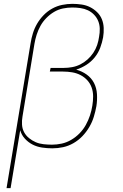

<svg xmlns="http://www.w3.org/2000/svg" viewBox="-20 -763 640 998"><path d="M14 215 139 -538Q143 -564 151 -590Q159 -616 173 -640Q187 -664 207 -684.5Q227 -705 251.5 -718.5Q276 -732 303 -737.5Q330 -743 356 -743Q380 -743 404 -739.5Q428 -736 448 -726Q468 -716 484.5 -700Q501 -684 509.5 -663Q518 -642 519 -618Q520 -594 516 -569Q511 -542 501 -515Q491 -488 472.5 -465Q454 -442 429 -426Q404 -410 376 -401Q406 -393 430.5 -375.5Q455 -358 468.5 -332Q482 -306 484 -274Q486 -242 481 -211Q476 -183 467.5 -155.5Q459 -128 444 -102.5Q429 -77 408.5 -55.5Q388 -34 362 -19Q336 -4 308 2Q280 8 252 8Q225 8 198.5 4Q172 0 149.5 -11.5Q127 -23 109.5 -42Q92 -61 85 -86L35 215ZM250 -11Q275 -11 300.5 -16.5Q326 -22 350 -36Q374 -50 393.5 -70Q413 -90 426 -113.5Q439 -137 447.5 -162.5Q456 -188 460 -214Q464 -238 464 -262Q464 -286 456.5 -307.5Q449 -329 434 -345.5Q419 -362 399 -372.5Q379 -383 355.5 -387Q332 -391 308 -391H239L243 -410H312Q333 -410 355 -414Q377 -418 397 -428Q417 -438 434.5 -453.5Q452 -469 465 -488.5Q478 -508 485 -529Q492 -550 495 -572Q499 -593 498.5 -614Q498 -635 490.5 -653.5Q483 -672 469 -686.5Q455 -701 437 -709.5Q419 -718 398 -721Q377 -724 356 -724Q332 -724 307.5 -719Q283 -714 261 -701Q239 -688 220.5 -669Q202 -650 190 -628Q178 -606 170.5 -582.5Q163 -559 159 -535L97 -158Q93 -136 94.5 -114.5Q96 -93 105.5 -75.5Q115 -58 131 -45Q147 -32 165.5 -24Q184 -16 206 -13.5Q228 -11 250 -11Z"/></svg>

Font: Iosevka HT Thin Extended
Style: Italic
Weight: 100
Width: 7
Italic angle: -9°
Monospace: yes
Designer: Belleve Invis
Foundry: Belleve Invis
Version: Version 32.3.0; ttfautohint (v1.8.4)